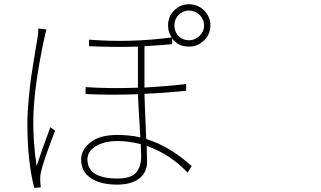

<svg xmlns="http://www.w3.org/2000/svg" viewBox="-20 -868 1540 921"><path d="M164.1 -731.4 203.1 -726.6Q196.3 -705.1 192.4 -683.6Q139.6 -438.5 139.6 -279.3Q139.6 -183.6 155.3 -71.3Q176.8 -137.7 221.7 -257.8L244.1 -241.2Q186.5 -90.8 175.8 -40Q169.9 -11.7 175.8 30.3L144.5 33.2Q111.3 -91.8 111.3 -278.3Q111.3 -327.1 117.7 -394Q124 -460.9 129.4 -498.5Q134.8 -536.1 147.5 -612.3L160.2 -688.5Q164.1 -712.9 164.1 -731.4ZM657.2 -118.2Q657.2 -124 655.3 -176.8Q594.7 -191.4 543.9 -191.4Q480.5 -191.4 439.9 -167Q399.4 -142.6 399.4 -103.5Q399.4 -11.7 543.9 -11.7Q608.4 -11.7 632.8 -40Q657.2 -68.4 657.2 -118.2ZM816.4 -746.1Q816.4 -715.8 836.4 -695.3Q856.4 -674.8 886.7 -674.8Q916 -674.8 937.5 -695.8Q959 -716.8 959 -746.1Q959 -775.4 937.5 -796.4Q916 -817.4 886.7 -817.4Q857.4 -817.4 836.9 -796.4Q816.4 -775.4 816.4 -746.1ZM672.9 -646.5V-448.2Q781.2 -454.1 873 -464.8V-432.6Q769.5 -421.9 672.9 -418Q673.8 -375 681.6 -201.2Q794.9 -166 899.4 -71.3L879.9 -40Q795.9 -128.9 683.6 -168Q685.5 -105.5 685.5 -92.8Q685.5 -39.1 646.5 -10.7Q607.4 17.6 542 17.6Q461.9 17.6 415.5 -13.7Q369.1 -44.9 369.1 -103.5Q369.1 -148.4 413.1 -184.6Q457 -220.7 543.9 -220.7Q601.6 -220.7 653.3 -209Q642.6 -383.8 641.6 -416Q508.8 -411.1 390.6 -417V-450.2Q502.9 -442.4 641.6 -447.3V-644.5Q529.3 -640.6 407.2 -646.5V-677.7Q604.5 -662.1 803.7 -688.5Q786.1 -713.9 786.1 -746.1Q786.1 -788.1 815.4 -817.9Q844.7 -847.7 886.7 -847.7Q928.7 -847.7 959 -817.9Q989.3 -788.1 989.3 -746.1Q989.3 -704.1 959 -674.3Q928.7 -644.5 886.7 -644.5Q833 -644.5 805.7 -684.6V-656.2Q760.7 -651.4 672.9 -646.5Z"/></svg>

Font: Bpmf Zihi Sans ExtraLight
Style: ExtraLight
Weight: 250
Foundry: But Ko
Version: Version 1.320